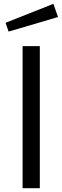

<svg xmlns="http://www.w3.org/2000/svg" viewBox="-20 -983 326 1003"><path d="M98 0H188V-742H98ZM9 -864 25 -818 283 -894 259 -963Z"/></svg>

Font: Cheyenne Sans
Style: Regular
Weight: 400
Designer: The Public Sans project authors (U.S. Web Design System), Libre Franklin designed by Pablo Impallari and Rodrigo Fuenzal
Foundry: The Cheyenne Sans Project Authors
Version: Version 2.007